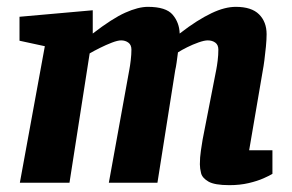

<svg xmlns="http://www.w3.org/2000/svg" viewBox="-20 -534 854 561"><path d="M650 7Q607 7 589 -3.5Q571 -14 567.5 -28Q564 -42 564 -54Q564 -74 567 -94Q570 -114 572 -126L612 -331Q614 -341 616 -357Q618 -373 618 -389Q618 -403 609 -409.5Q600 -416 587 -416Q577 -416 560 -410Q543 -404 527 -396Q511 -388 500 -381Q498 -365 496 -351Q494 -337 492 -329L440 0H298L358 -331Q360 -341 362 -358Q364 -375 364 -389Q364 -403 355 -409.5Q346 -416 334 -416Q324 -416 307 -409.5Q290 -403 272 -394Q254 -385 242 -378L183 0H38L111 -399L37 -415V-485L251 -504V-436Q308 -480 346 -497Q384 -514 412 -514Q465 -514 484.5 -491Q504 -468 505 -436Q532 -457 555 -471.5Q578 -486 598 -495.5Q618 -505 635.5 -509.5Q653 -514 669 -514Q715 -514 737 -492Q759 -470 759 -434Q759 -419 757 -398Q755 -377 752.5 -358Q750 -339 748 -329L708 -95H776V-26Q768 -21 750 -13Q732 -5 706.5 1Q681 7 650 7Z"/></svg>

Font: Faustina ExtraBold
Style: Italic
Weight: 800
Italic angle: -8°
Designer: Alfonso Garcia
Foundry: http://www.omnibus-type.com
Version: Version 1.200